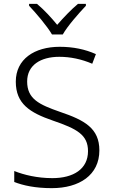

<svg xmlns="http://www.w3.org/2000/svg" viewBox="-20 -1018 586 997"><path d="M250 -839H306C330 -882 389 -949 426 -988V-998H385C349 -968 309 -926 277 -889C247 -926 208 -968 172 -998H131V-988C168 -949 225 -882 250 -839ZM496 -237C496 -352 419 -394 292 -437C183 -475 121 -504 121 -595C121 -679 190 -723 288 -723C345 -723 403 -711 459 -687L478 -737C422 -762 360 -775 290 -775C159 -775 62 -711 62 -594C62 -479 135 -433 254 -392C380 -349 437 -318 437 -233C437 -140 361 -93 252 -93C173 -93 104 -110 54 -130V-73C100 -55 163 -41 249 -41C392 -41 496 -109 496 -237Z"/></svg>

Font: Noto Sans Tamil UI Light
Style: Regular
Weight: 300
Designer: Jelle Bosma - Monotype Design Team
Foundry: Monotype Imaging Inc.
Version: Version 2.004